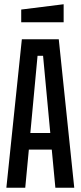

<svg xmlns="http://www.w3.org/2000/svg" viewBox="-20 -885 380 905"><path d="M10 0 83 -700H257L330 0H241L224 -180H116L99 0ZM123 -258H217L183 -622H157ZM80 -780V-840L280 -865V-780Z"/></svg>

Font: Tektur Condensed
Style: Regular
Weight: 400
Width: 3
Designer: Adam Jagosz
Foundry: Adam Jagosz
Version: Version 1.005;gftools[0.9.30]